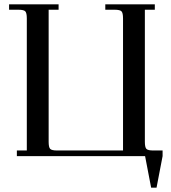

<svg xmlns="http://www.w3.org/2000/svg" viewBox="-20 -722 791 888"><path d="M22 -677V-702H251V-677H205V-66Q205 -41 212 -33.5Q219 -26 244 -26H549V-637Q549 -662 542 -669.5Q535 -677 510 -677H467V-702H696V-677H650V-66Q650 -41 657 -33.5Q664 -26 689 -26H732V0L704 146H679L651 0H58V-26H104V-637Q104 -662 97 -669.5Q90 -677 65 -677Z"/></svg>

Font: Dihjauti
Style: Bold
Weight: 700
Designer: T. Christopher White
Version: Version 3.0.0